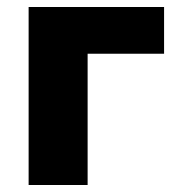

<svg xmlns="http://www.w3.org/2000/svg" viewBox="-20 -530 514 550"><path d="M62 0V-510H450V-376H104L231 -477V0Z"/></svg>

Font: Wix Madefor Display ExtraBold
Style: Regular
Weight: 800
Designer: Dalton Maag Ltd
Foundry: Dalton Maag Ltd
Version: Version 3.100